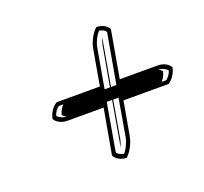

<svg xmlns="http://www.w3.org/2000/svg" viewBox="-89 -620 714 673"><g transform="rotate(-20 267.5 -283.5)"><path d="M78 -267C84 -254 103 -243 125 -243H260L230 -75C236 -62 254 -50 276 -50C292 -65 307 -91 312 -119L334 -243H502C516 -251 531 -271 535 -293C529 -306 511 -317 489 -317H347L378 -493C372 -506 354 -517 332 -517C317 -503 301 -477 296 -449L273 -317H112C97 -309 82 -289 78 -267ZM94 -272C97 -286 107 -297 114 -302H285L311 -449C315 -470 327 -491 337 -502C351 -500 358 -494 362 -488L329 -302H486C501 -302 514 -294 519 -288C516 -274 506 -264 499 -258H321L297 -119C293 -98 282 -78 272 -66C259 -68 250 -75 246 -80L277 -258H127C112 -258 99 -266 94 -272ZM113 -269C117 -263 125 -259 128 -258H297L268 -90C271 -98 275 -109 277 -119L301 -258H482C489 -266 496 -277 499 -291C496 -297 488 -301 485 -302H309L340 -478C337 -470 333 -459 331 -449L305 -302H131C124 -295 116 -283 113 -269Z"/></g></svg>

Font: Snowfall
Style: EcoObl
Weight: 400
Designer: Jasper
Foundry: Cannot Into Space Fonts
Version: Version 0.9